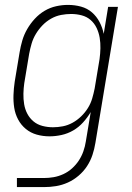

<svg xmlns="http://www.w3.org/2000/svg" viewBox="-20 -548 540 783"><path d="M49 215V178H159Q179 178 199 174.5Q219 171 238.5 162Q258 153 274 138.5Q290 124 301.5 106.5Q313 89 320 69Q327 49 330 29L350 -91Q337 -69 319 -49Q301 -29 278.5 -16Q256 -3 231 2.5Q206 8 182 8Q155 8 130 1Q105 -6 85.5 -22Q66 -38 54 -60.5Q42 -83 38 -108.5Q34 -134 35 -161Q36 -188 40 -215L60 -335Q64 -359 71 -383Q78 -407 91 -429.5Q104 -452 122 -471.5Q140 -491 162 -504Q184 -517 208.5 -522.5Q233 -528 257 -528Q285 -528 310.5 -521Q336 -514 355 -497.5Q374 -481 386 -458Q398 -435 403 -410L421 -520H461L369 35Q365 60 357 84Q349 108 335 129.5Q321 151 300.5 168.5Q280 186 256.5 196.5Q233 207 208.5 211Q184 215 159 215ZM196 -29Q216 -29 236.5 -33Q257 -37 276 -47.5Q295 -58 311 -73.5Q327 -89 338.5 -107.5Q350 -126 356 -146.5Q362 -167 366 -187L386 -307Q389 -329 389.5 -351Q390 -373 386.5 -394Q383 -415 374 -434Q365 -453 349.5 -466.5Q334 -480 313 -485.5Q292 -491 270 -491Q250 -491 229 -487Q208 -483 188.5 -472Q169 -461 153.5 -445Q138 -429 126.5 -410Q115 -391 109 -370.5Q103 -350 99 -329L79 -209Q76 -188 75.5 -166Q75 -144 78.5 -123Q82 -102 91.5 -84Q101 -66 116.5 -53Q132 -40 153 -34.5Q174 -29 196 -29Z"/></svg>

Font: Iosevka Extralight Oblique
Style: Regular
Weight: 200
Italic angle: -9°
Monospace: yes
Designer: Belleve Invis
Foundry: Belleve Invis
Version: Version 32.5.0; ttfautohint (v1.8.4)